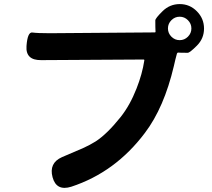

<svg xmlns="http://www.w3.org/2000/svg" viewBox="-20 -873 1040 942"><path d="M330 43Q257 66 238 -3Q219 -73 284 -102L389 -147Q420 -161 449 -179Q505 -215 572 -299Q618 -357 650 -439Q678 -510 688 -576Q689 -581 684 -581L182 -578Q105 -577 110 -647Q115 -717 139 -713.5Q163 -710 224 -710L739 -714Q744 -714 743 -719Q742 -733 742 -773Q742 -783 777.5 -818Q813 -853 862 -853Q911 -853 946 -817.5Q981 -782 981 -733Q981 -684 946 -649Q911 -614 901 -614Q862 -614 854 -615Q849 -615 847 -606Q841 -585 833 -549Q785 -345 691 -221Q546 -28 330 43ZM861.5 -676Q885 -676 902 -693Q919 -710 919 -733.5Q919 -757 902 -774Q885 -791 861.5 -791Q838 -791 821 -774Q804 -757 804 -733.5Q804 -710 821 -693Q838 -676 861.5 -676Z"/></svg>

Font: Resource Han Rounded KR
Style: Bold
Weight: 700
Designer: Cyano Hao (round all glyphs); Ryoko NISHIZUKA 西塚涼子 (kana, bopomofo & ideographs); Paul D. Hunt (Latin, Greek & Cyrillic)
Foundry: Cyano Hao
Version: 0.990